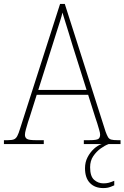

<svg xmlns="http://www.w3.org/2000/svg" viewBox="-23 -734 634 978"><path d="M-3 0V-20H16Q37 -20 47.5 -24Q58 -28 65 -41Q72 -54 80 -81L283 -714H307L515 -63Q522 -44 527.5 -35Q533 -26 543.5 -23Q554 -20 575 -20H591V0H404V-20H433Q469 -20 478 -26.5Q487 -33 487 -48Q487 -57 482 -73.5Q477 -90 472 -107Q467 -124 463 -134L426 -251H164L129 -140Q125 -130 119.5 -111.5Q114 -93 109 -75.5Q104 -58 104 -47Q104 -34 113.5 -27Q123 -20 158 -20H200V0ZM172 -276H418L347 -501Q338 -532 328 -563.5Q318 -595 309.5 -623Q301 -651 295 -670Q292 -654 283 -626.5Q274 -599 264.5 -568.5Q255 -538 247 -513ZM503 224Q460 224 435 198Q410 172 410 123Q410 92 423 67Q436 42 455.5 24Q475 6 495 0H530Q511 7 489.5 22.5Q468 38 452 61.5Q436 85 436 118Q436 164 456.5 182Q477 200 504 200Q519 200 530.5 197Q542 194 559 187V210Q550 214 541 217.5Q532 221 523 222.5Q514 224 503 224Z"/></svg>

Font: Noto Serif Khmer SemiCondensed Thin
Style: Regular
Weight: 250
Width: 4
Designer: Danh Hong and the Monotype Design Team
Foundry: Monotype Imaging Inc.
Version: Version 2.004